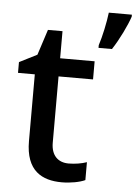

<svg xmlns="http://www.w3.org/2000/svg" viewBox="-54 -802 609 854"><g transform="rotate(5 250.0 -375.0)"><path d="M500 -751V-760H397C392 -717 378 -651 365 -612V-600H425C456 -647 487 -712 500 -751ZM277 -76C231 -76 199 -104 199 -162V-458H353V-539H199V-660H134L97 -546L18 -506V-458H93V-160C93 -27 166 10 254 10C293 10 335 2 358 -9V-89C336 -81 305 -76 277 -76Z"/></g></svg>

Font: Noto Sans Bengali UI Medium
Style: Regular
Weight: 500
Designer: Jelle Bosma - Monotype Design Team
Foundry: Monotype Imaging Inc.
Version: Version 2.003